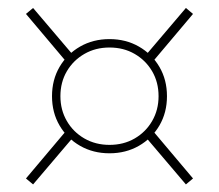

<svg xmlns="http://www.w3.org/2000/svg" viewBox="-20 -496 560 491"><path d="M260 -104Q218.1 -104 184.8 -123.1Q151.6 -142.1 132.3 -175.1Q113 -208.1 113 -250Q113 -291.9 132.3 -324.9Q151.6 -357.9 184.8 -376.9Q218.1 -396 260 -396Q301.9 -396 335.2 -376.9Q368.4 -357.9 387.7 -324.9Q407 -291.9 407 -250Q407 -208.1 387.7 -175.1Q368.4 -142.1 335.2 -123.1Q301.9 -104 260 -104ZM260 -125.5Q296.1 -125.5 324.4 -141.9Q352.7 -158.3 369.1 -186.6Q385.5 -214.9 385.5 -250Q385.5 -285.7 369.1 -313.7Q352.7 -341.7 324.4 -358.1Q296.1 -374.5 260 -374.5Q224.3 -374.5 195.8 -358.1Q167.3 -341.7 150.9 -313.7Q134.5 -285.7 134.5 -250Q134.5 -214.9 150.9 -186.6Q167.3 -158.3 195.8 -141.9Q224.3 -125.5 260 -125.5ZM148.4 -339.4 46.4 -460.4 64.6 -475.6 166.6 -355.6ZM371.6 -339.4 353.4 -355.6 455.4 -475.6 473.6 -460.4ZM148.4 -160.6 166.6 -144.4 64.6 -24.4 46.4 -39.6ZM371.6 -160.6 473.6 -39.6 455.4 -24.4 353.4 -144.4Z"/></svg>

Font: Kalnia Thin
Style: Regular
Weight: 100
Version: Version 1.105